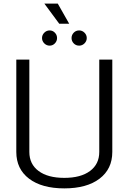

<svg xmlns="http://www.w3.org/2000/svg" viewBox="-20 -1029 710 1060"><path d="M70 -190V-700H142V-190Q142 -123 193 -85Q244 -47 335 -47Q426 -47 477 -85Q528 -123 528 -190V-700H600V-190Q600 -96 529.5 -42.5Q459 11 335 11Q211 11 140.5 -42.5Q70 -96 70 -190ZM225 -1009H299L362 -898H307ZM212 -819Q212 -836 224.5 -848.5Q237 -861 254 -861Q271 -861 283 -848.5Q295 -836 295 -819Q295 -802 283 -789.5Q271 -777 254 -777Q237 -777 224.5 -789.5Q212 -802 212 -819ZM375 -819Q375 -836 387 -848.5Q399 -861 417 -861Q434 -861 446.5 -848.5Q459 -836 459 -819Q459 -802 446.5 -789.5Q434 -777 417 -777Q399 -777 387 -789.5Q375 -802 375 -819Z"/></svg>

Font: KoHo
Style: Regular
Weight: 400
Version: Version 1.000; ttfautohint (v1.6)